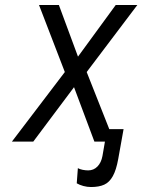

<svg xmlns="http://www.w3.org/2000/svg" viewBox="-20 -570 640 773"><path d="M289 168 293.5 107Q301.5 111.5 313.2 113.8Q325 116 335 116Q357 116 372.2 100.5Q387.5 85 392.5 58L402.5 0H360L278 -219L114 0H28L241 -280L137 -550H217L294 -342L446 -550H533L329 -280L420 -50H477.5L456 70Q448 114.5 434.2 139.2Q420.5 164 399.5 173.5Q378.5 183 346.5 183Q331 183 315.5 178.8Q300 174.5 289 168Z"/></svg>

Font: JuliaMono SemiBoldItalic
Style: Regular
Weight: 600
Italic angle: -9°
Monospace: yes
Designer: cormullion
Foundry: corm
Version: Version 0.049; ttfautohint (v1.8.4)